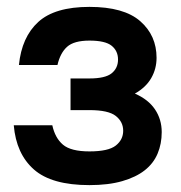

<svg xmlns="http://www.w3.org/2000/svg" viewBox="-20 -529 525 558"><path d="M240 -509Q340 -509 387.5 -467.5Q435 -426 435 -361Q435 -329 419.5 -302Q404 -275 372 -257Q411 -240 430.5 -211Q450 -182 450 -145Q450 -111 438 -82.5Q426 -54 400.5 -34Q375 -14 335 -2.5Q295 9 240 9Q130 9 78.5 -36.5Q27 -82 20 -165H132Q140 -128 163 -108.5Q186 -89 240 -89Q295 -89 316.5 -106Q338 -123 338 -149Q338 -175 316.5 -192Q295 -209 240 -209H185V-301H240Q286 -301 304.5 -316Q323 -331 323 -356Q323 -381 304.5 -396Q286 -411 240 -411Q195 -411 175 -393Q155 -375 147 -340H35Q43 -421 91 -465Q139 -509 240 -509Z"/></svg>

Font: Retni Sans
Style: Bold
Weight: 700
Designer: Vitaly Kuzmin
Foundry: ParaType Ltd.
Version: Version 1.00;March 2, 2019;FontCreator 11.5.0.2425 64-bit; t